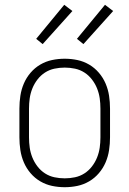

<svg xmlns="http://www.w3.org/2000/svg" viewBox="-20 -773 540 801"><path d="M250 8Q223 8 197 2.5Q171 -3 148 -16.5Q125 -30 107.5 -50.5Q90 -71 79.5 -95.5Q69 -120 65 -146.5Q61 -173 61 -200V-320Q61 -347 65 -373.5Q69 -400 79.5 -424.5Q90 -449 107.5 -469.5Q125 -490 148 -503.5Q171 -517 197 -522.5Q223 -528 250 -528Q277 -528 303 -522.5Q329 -517 352 -503.5Q375 -490 392.5 -469.5Q410 -449 420.5 -424.5Q431 -400 435 -373.5Q439 -347 439 -320V-200Q439 -173 435 -146.5Q431 -120 420.5 -95.5Q410 -71 392.5 -50.5Q375 -30 352 -16.5Q329 -3 303 2.5Q277 8 250 8ZM250 -29Q272 -29 293 -33.5Q314 -38 332 -49.5Q350 -61 363.5 -78.5Q377 -96 385 -116Q393 -136 396 -157Q399 -178 399 -200V-320Q399 -342 396 -363Q393 -384 385 -404Q377 -424 363.5 -441.5Q350 -459 332 -470.5Q314 -482 293 -486.5Q272 -491 250 -491Q228 -491 207 -486.5Q186 -482 168 -470.5Q150 -459 136.5 -441.5Q123 -424 115 -404Q107 -384 104 -363Q101 -342 101 -320V-200Q101 -178 104 -157Q107 -136 115 -116Q123 -96 136.5 -78.5Q150 -61 168 -49.5Q186 -38 207 -33.5Q228 -29 250 -29ZM328 -589 301 -611 418 -753 452 -727ZM158 -589 131 -611 248 -753 282 -727Z"/></svg>

Font: Iosevka Extralight
Style: Regular
Weight: 200
Monospace: yes
Designer: Belleve Invis
Foundry: Belleve Invis
Version: Version 32.0.1; ttfautohint (v1.8.4)